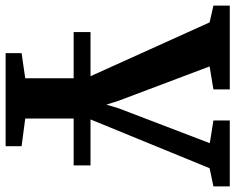

<svg xmlns="http://www.w3.org/2000/svg" viewBox="-98 -498 837 683"><g transform="rotate(90 320.5 -156.5)"><path d="M93.1 0V-60H567.4V0ZM168.1 242V185.2L257.5 172.2V-43.6L58.7 -483.6L-1 -497.2V-555.4H297.1V-497.2L215.3 -483.6L337.3 -160.3L351.2 -116.4L364.5 -160.6L488.3 -484.3L407.5 -497.2V-555.4H642V-497.2L577.4 -483.6L400.6 -52V172.2L499.1 185.2V242Z"/></g></svg>

Font: Merriweather 7pt Light
Style: Regular
Weight: 300
Designer: Eben Sorkin
Foundry: Eben Sorkin
Version: Version 2.200;gftools[0.9.31]